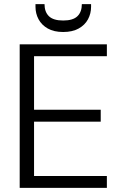

<svg xmlns="http://www.w3.org/2000/svg" viewBox="-20 -916 599 936"><path d="M76 0V-700H501V-642H146V-381H471V-323H146V-58H501V0ZM288 -760Q243 -760 213 -777Q183 -794 168 -822Q153 -850 153 -883V-896H197Q197 -858 218.5 -837Q240 -816 288 -816Q336 -816 357.5 -837Q379 -858 379 -896H424V-883Q424 -850 409 -822Q394 -794 363.5 -777Q333 -760 288 -760Z"/></svg>

Font: DM Sans 24pt Light
Style: Regular
Weight: 300
Designer: Colophon Foundry, Jonny Pinhorn
Foundry: Colophon Foundry
Version: Version 4.004;gftools[0.9.30]